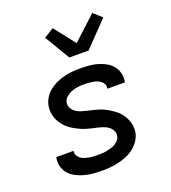

<svg xmlns="http://www.w3.org/2000/svg" viewBox="-142 -881 883 993"><g transform="rotate(-20 300.0 -384.0)"><path d="M251 8Q226 8 202 6Q178 4 155 -2Q132 -8 111 -18.5Q90 -29 74.5 -45.5Q59 -62 52 -85Q45 -108 49 -132L50 -139H146L145 -137Q143 -124 149 -113.5Q155 -103 164 -96Q173 -89 184.5 -85.5Q196 -82 208 -79.5Q220 -77 232.5 -76.5Q245 -76 258 -76Q270 -76 282 -76.5Q294 -77 306 -79.5Q318 -82 330 -85.5Q342 -89 353.5 -95.5Q365 -102 373.5 -112.5Q382 -123 384 -135Q387 -151 379 -165Q371 -179 359 -187.5Q347 -196 332.5 -201Q318 -206 302.5 -209.5Q287 -213 272 -216.5Q257 -220 242.5 -224.5Q228 -229 214 -235.5Q200 -242 186.5 -249.5Q173 -257 161 -266Q149 -275 139.5 -286Q130 -297 121.5 -310Q113 -323 108.5 -337.5Q104 -352 102 -367.5Q100 -383 103 -399Q106 -421 118.5 -442Q131 -463 149.5 -478Q168 -493 190 -503Q212 -513 233.5 -518.5Q255 -524 277.5 -526Q300 -528 322 -528Q347 -528 370.5 -526Q394 -524 416 -518Q438 -512 458.5 -501Q479 -490 493.5 -473.5Q508 -457 514.5 -434.5Q521 -412 517 -388L516 -381H420V-384Q422 -395 417.5 -405.5Q413 -416 404 -423Q395 -430 384.5 -434Q374 -438 362.5 -440Q351 -442 339 -443Q327 -444 315 -444Q298 -444 281 -442Q264 -440 247 -434Q230 -428 215 -415.5Q200 -403 197 -385Q195 -369 202 -355.5Q209 -342 221.5 -333Q234 -324 249 -319Q264 -314 279 -310.5Q294 -307 309 -303.5Q324 -300 339 -295.5Q354 -291 368 -284.5Q382 -278 394.5 -270.5Q407 -263 419 -254Q431 -245 441.5 -234Q452 -223 459.5 -210Q467 -197 472.5 -183Q478 -169 479.5 -153Q481 -137 479 -121Q475 -98 461.5 -77Q448 -56 429 -41Q410 -26 387.5 -16.5Q365 -7 342 -1.5Q319 4 296 6Q273 8 251 8ZM290 -600 207 -739 261 -772 351 -657 480 -776 526 -735 396 -600Z"/></g></svg>

Font: Iosevka Aile Medium
Style: Italic
Weight: 500
Italic angle: -9°
Designer: Belleve Invis
Foundry: Belleve Invis
Version: Version 31.1.0; ttfautohint (v1.8.4)